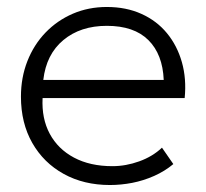

<svg xmlns="http://www.w3.org/2000/svg" viewBox="-20 -515 590 550"><path d="M295 15Q220 15 162.5 -16.8Q105 -48.5 72.5 -105.5Q40 -162.5 40 -238Q40 -293 58.5 -340Q77 -387 110.5 -421.8Q144 -456.5 188.8 -475.8Q233.5 -495 286 -495Q341.5 -495 385.2 -475.2Q429 -455.5 458.2 -420Q487.5 -384.5 501 -337Q514.5 -289.5 509 -234H102Q99 -175.5 122.5 -131.8Q146 -88 192 -63.5Q238 -39 302 -39Q340.5 -39 378.8 -52.8Q417 -66.5 444 -92L476.5 -45Q452 -24.5 421.5 -11Q391 2.5 358.8 8.8Q326.5 15 295 15ZM104 -286H449Q446 -359.5 405 -400.2Q364 -441 286 -441Q210.5 -441 161.5 -400.2Q112.5 -359.5 104 -286Z"/></svg>

Font: Geologica Roman Thin
Style: Regular
Weight: 250
Designer: Sindre Bremnes, Frode Helland
Foundry: Monokrom Skriftforlag AS
Version: Version 1.010;gftools[0.9.28]